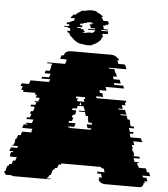

<svg xmlns="http://www.w3.org/2000/svg" viewBox="-62 -984 908 1038"><g transform="rotate(5 392.5 -465.0)"><path d="M767 -54 774 -34H757L759 -29Q759 -28 759.5 -26.5Q760 -25 760 -24H754V-22Q754 -10 745 -4H746Q741 0 733 0H548Q541 0 536.5 -1.5Q532 -3 527 -4Q519 -8 515 -13.5Q511 -19 509 -24H514V-25L512 -29L510 -34H527L520 -54H501L498 -64H539L532 -84H520L517 -91H302L300 -84H288L281 -64H270L266 -54H260L253 -34H254L252 -29L251 -25L250 -24H245Q243 -19 239 -13.5Q235 -8 227 -4H257Q253 -3 248 -1.5Q243 0 236 0H51Q43 0 39 -4H9Q-1 -11 -1 -22V-24H5Q5 -27 6 -29L7 -34H6L13 -54H19L23 -64H34L41 -84H52L59 -104H20L24 -114H21L26 -129H36L38 -134H16L23 -154H57L60 -164H29L31 -169H36L43 -189H40L45 -204H49L56 -224H69L74 -239L76 -244H126L128 -249H125L130 -264H74L81 -284H99L101 -289H90L92 -294H124L131 -314H92L96 -324H111L118 -344H109L114 -359H125L132 -379H129L131 -384H108L112 -394H134L139 -409H129L130 -414H148L155 -434H133L138 -449H127L130 -459H61L64 -469H51L58 -489H45L51 -504H90L97 -524H197L202 -539H154L158 -549H195L202 -569H169L174 -584H195L202 -604H199L206 -624H178L179 -629H275L282 -649H279L281 -654H246L250 -667L253 -674H263L269 -684H266Q271 -691 280 -695.5Q289 -700 302 -700H519Q532 -700 541 -695.5Q550 -691 555 -684H559L565 -674H555Q557 -670 557 -667L562 -654H597L598 -649H601L608 -629H513L515 -624H543L550 -604H553L560 -584H539L544 -569H577L584 -549H547L551 -539H599L604 -524H504L511 -504H472L477 -489H489L496 -469H457L461 -459H620L623 -449H615L620 -434H600L607 -414H583L584 -409H620L625 -394H626L630 -384H597L599 -379H631L638 -359H649L654 -344H651L658 -324H674L678 -314H649L656 -294H676L677 -289H672L674 -284H656L662 -264H719L724 -249H727L729 -244H678L680 -239H681L686 -224H673L680 -204H675L681 -189H684L691 -169H686L688 -164H719L723 -154H688L695 -134H717L719 -129H709L715 -114H717L721 -104H760L767 -84H779L786 -64H745L748 -54ZM349 -449H361L356 -434H397L392 -449H400L397 -459H352ZM382 -414 377 -431 372 -414ZM322 -294 320 -289H331L330 -286H443L442 -289H447L446 -294H426L420 -314H449L446 -324H429L423 -344H426L422 -359H411L405 -379H373L371 -384H404L401 -394H400L395 -409H363L359 -394H337L334 -384H356L355 -379H358L352 -359H341L336 -344H345L339 -324H324L321 -314H360L354 -294ZM490 -809H464L460 -799H468Q463 -787 456 -779H459Q455 -773 450 -768.5Q445 -764 439 -759Q426 -749 408 -744H418Q405 -740 388 -740Q371 -740 359 -744H349Q333 -748 317 -759Q311 -764 306 -768.5Q301 -773 296 -779H293Q286 -789 282 -799H274L271 -809H288Q285 -817 285 -824H273V-829H253V-834H279V-835Q279 -841 280 -844H265Q265 -846 265 -849Q265 -852 266 -854H279Q279 -856 279.5 -857Q280 -858 280 -859H290Q290 -861 290.5 -862Q291 -863 291 -864H301Q303 -868 304.5 -871.5Q306 -875 308 -879H282Q284 -881 285.5 -884Q287 -887 289 -889H290Q292 -892 294 -894.5Q296 -897 298 -899H309Q319 -911 336 -919H334Q339 -923 345 -924H357Q374 -930 393 -930Q412 -930 428 -924H417Q420 -923 423 -922Q426 -921 429 -919H431Q448 -911 458 -899H447Q449 -897 451.5 -894.5Q454 -892 456 -889H455L461 -879H486Q488 -875 489.5 -871.5Q491 -868 492 -864H487L489 -859H475Q475 -858 475.5 -857Q476 -856 476 -854H462Q463 -852 463 -849Q463 -846 464 -844H466V-834H490Q490 -831 489 -829H454V-824H493ZM382 -809H408Q418 -814 421 -824H382L384 -829H419Q419 -831 419.5 -832Q420 -833 420 -834H396V-835Q396 -841 395 -844H393Q392 -849 387 -854H402Q398 -858 396 -859H410Q405 -863 399 -864H405Q402 -865 397 -865Q391 -865 389 -864H379Q375 -863 369 -859H359Q357 -858 353 -854H341Q339 -852 338 -849.5Q337 -847 335 -844H351Q349 -838 349 -835V-834H323Q323 -831 324 -829H343L345 -824H356Q358 -820 361.5 -815.5Q365 -811 369 -809H352Q357 -805 367 -805Q377 -805 382 -809Z"/></g></svg>

Font: Rubik Glitch
Style: Regular
Weight: 400
Designer: Hubert and Fischer, NaN
Foundry: Hubert and Fischer, NaN
Version: Version 2.200